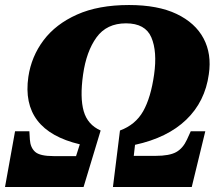

<svg xmlns="http://www.w3.org/2000/svg" viewBox="-56 -745 862 765"><path d="M-36 0 4 -222H61L63 -189Q65 -157 84 -140Q103 -123 158 -123H247L262 -170Q26 -226 57 -439Q69 -520 117.5 -584.5Q166 -649 251 -687Q336 -725 458 -725Q573 -725 647.5 -689.5Q722 -654 755 -592Q788 -530 776 -449Q761 -340 686 -268Q611 -196 482 -168L477 -124H564Q619 -124 646 -139Q673 -154 689 -189L704 -222H762L708 0H394L422 -225Q484 -248 514.5 -302Q545 -356 558 -448Q571 -540 547 -596Q523 -652 446 -652Q369 -652 328.5 -596Q288 -540 275 -448Q262 -356 277.5 -302Q293 -248 345 -225L277 0Z"/></svg>

Font: Noto Serif Black
Style: Italic
Weight: 900
Italic angle: -12°
Designer: Monotype Design Team
Foundry: Monotype Imaging Inc.
Version: Version 2.013